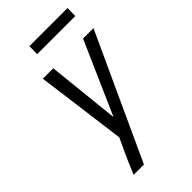

<svg xmlns="http://www.w3.org/2000/svg" viewBox="-277 -992 1068 1068"><g transform="rotate(-45 257.0 -458.0)"><path d="M95 0Q108 -33 122.5 -65.5Q137 -98 152 -131L186 -204L116 -735H198L243 -306L432 -735H514Q430 -551 345 -367.5Q260 -184 176 0ZM190 -854 191 -916H491L490 -854Z"/></g></svg>

Font: Iosevka
Style: Italic
Weight: 400
Italic angle: -9°
Monospace: yes
Designer: Belleve Invis
Foundry: Belleve Invis
Version: Version 32.5.0; ttfautohint (v1.8.4)